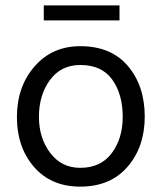

<svg xmlns="http://www.w3.org/2000/svg" viewBox="-20 -686 602 715"><path d="M519 -252Q519 -139 455 -65Q391 9 279 9Q170 9 106.5 -64.5Q43 -138 43 -250Q43 -363 108.5 -438.5Q174 -514 279 -514Q394 -514 456.5 -440Q519 -366 519 -252ZM125 -251Q125 -172 167 -116.5Q209 -61 279 -61Q355 -61 396 -115.5Q437 -170 437 -251Q437 -335 398 -389.5Q359 -444 279 -444Q207 -444 166 -388Q125 -332 125 -251ZM425 -610H143V-666H425Z"/></svg>

Font: Hind Vadodara
Style: Regular
Weight: 400
Designer: Hitesh Malaviya
Foundry: Indian Type Foundry
Version: Version 1.001;PS 1.0;hotconv 1.0.86;makeotf.lib2.5.63406; tt